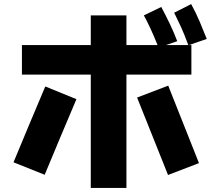

<svg xmlns="http://www.w3.org/2000/svg" viewBox="-20 -870 1040 937"><path d="M423 47V-506H87V-650H423V-795H597V-650H749Q714 -737 682 -795L767 -836Q789 -795 809 -753Q829 -711 845 -669L790 -650H899Q880 -702 863 -739Q846 -776 830 -808L913 -850Q936 -808 954.5 -764.5Q973 -721 989 -680L902 -650H914V-506H597V47ZM800 -16Q762 -110 724.5 -205Q687 -300 649 -394L801 -452Q839 -358 876 -263Q913 -168 951 -74ZM198 -17 46 -78Q84 -171 123 -263Q162 -355 201 -448L353 -386Q314 -294 275 -201.5Q236 -109 198 -17Z"/></svg>

Font: Murecho ExtraBold
Style: Regular
Weight: 800
Designer: Neil Summerour
Foundry: Positype
Version: Version 1.010; ttfautohint (v1.8.3)